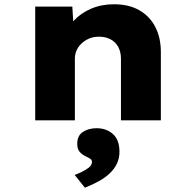

<svg xmlns="http://www.w3.org/2000/svg" viewBox="-20 -564 910 900"><path d="M145 0V-533H319L327 -403L282 -390Q294 -432 326 -467Q358 -502 406.5 -523Q455 -544 514 -544Q584 -544 633 -516Q682 -488 708 -437.5Q734 -387 734 -321V0H547V-289Q547 -320 534.5 -343.5Q522 -367 498.5 -379.5Q475 -392 444 -392Q417 -392 396 -382.5Q375 -373 360 -358Q345 -343 338 -325.5Q331 -308 331 -290V0H239Q198 0 174.5 0Q151 0 145 0ZM378 316 330 256Q344 251 363 242Q382 233 396.5 221.5Q411 210 411 195Q411 186 404 181Q397 176 384 170Q363 160 352.5 146.5Q342 133 342 110Q342 72 368.5 54.5Q395 37 433 37Q478 37 509 64Q540 91 540 148Q540 177 528.5 202Q517 227 495 248Q473 269 443 285.5Q413 302 378 316Z"/></svg>

Font: Lexend Giga ExtraBold
Style: Regular
Weight: 800
Designer: Bonnie Shaver-Troup, Thomas Jockin
Foundry: Lexend
Version: Version 1.007